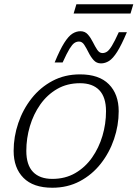

<svg xmlns="http://www.w3.org/2000/svg" viewBox="-20 -871 646 901"><path d="M355.5 -522Q445 -522 491 -475.5Q537 -429 537 -349Q537 -282.5 515.2 -218.5Q493.5 -154.5 452.8 -102.8Q412 -51 354.5 -20.5Q297 10 225.5 10Q136 10 90 -36.5Q44 -83 44 -163Q44 -229.5 65.8 -293.5Q87.5 -357.5 128.2 -409.2Q169 -461 226.5 -491.5Q284 -522 355.5 -522ZM225.5 -31.5Q286 -31.5 332.8 -58.5Q379.5 -85.5 411.8 -131.2Q444 -177 460.8 -233.5Q477.5 -290 477.5 -349Q477.5 -415 446 -447.8Q414.5 -480.5 355.5 -480.5Q295 -480.5 248.2 -453.5Q201.5 -426.5 169.2 -380.8Q137 -335 120.2 -278.5Q103.5 -222 103.5 -163Q103.5 -97 135 -64.2Q166.5 -31.5 225.5 -31.5ZM575.5 -720Q550 -659.5 530 -628Q510 -596.5 491.8 -585Q473.5 -573.5 454 -573.5Q433 -573.5 419.2 -589Q405.5 -604.5 395.5 -624.8Q385.5 -645 375.5 -660.5Q365.5 -676 351 -676Q339 -676 329 -669.2Q319 -662.5 306.2 -641.8Q293.5 -621 274 -578H236.5Q261.5 -638.5 281.5 -670Q301.5 -701.5 319.8 -713Q338 -724.5 357.5 -724.5Q379 -724.5 392.5 -709Q406 -693.5 416 -673.2Q426 -653 436.2 -637.5Q446.5 -622 460.5 -622Q472.5 -622 482.5 -628.8Q492.5 -635.5 505.2 -656.2Q518 -677 537.5 -720ZM325.5 -807.5 338.5 -851H605.5L592.5 -807.5Z"/></svg>

Font: Newsreader Caption Light
Style: Italic
Weight: 300
Italic angle: -17°
Designer: Hugues Gentile
Foundry: Production Type
Version: Version 1.001